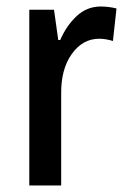

<svg xmlns="http://www.w3.org/2000/svg" viewBox="-20 -570 391 590"><path d="M290 -550Q301 -550 313.5 -548.5Q326 -547 338 -544L327 -444Q318 -447 306.5 -449Q295 -451 285 -451Q234 -451 200.5 -404Q167 -357 168 -281V0H70V-540H146L159 -447H165Q184 -491 215.5 -520.5Q247 -550 290 -550Z"/></svg>

Font: Noto Sans Malayalam Condensed Medium
Style: Regular
Weight: 500
Width: 3
Designer: Jelle Bosma - Monotype Design Team
Foundry: Monotype Imaging Inc.
Version: Version 2.104; ttfautohint (v1.8.4.7-5d5b)